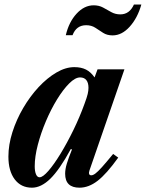

<svg xmlns="http://www.w3.org/2000/svg" viewBox="-20 -838 659 868"><path d="M124.5 10.5Q75 10.5 46.5 -27.2Q18 -65 18 -130Q18 -183.5 36 -240.2Q54 -297 84.8 -349.5Q115.5 -402 154.2 -443.8Q193 -485.5 234.8 -510Q276.5 -534.5 316 -534.5Q347 -534.5 368.8 -523.5Q390.5 -512.5 407.5 -488L421 -524.5H542.5L384.5 -67.5Q381 -57.5 383 -51.5Q385 -45.5 392.5 -45.5Q400.5 -45.5 411.2 -53.5Q422 -61.5 440.8 -82.2Q459.5 -103 491.5 -142L514.5 -125.5Q461.5 -51.5 421.2 -20.5Q381 10.5 339.5 10.5Q274.5 10.5 274.5 -52.5Q274.5 -73 282 -98Q289.5 -123 305.5 -162.5L300 -164Q249 -70.5 207.5 -30Q166 10.5 124.5 10.5ZM159 -36.5Q173.5 -36.5 198.8 -65.5Q224 -94.5 253.5 -142.8Q283 -191 311.8 -250Q340.5 -309 362 -368.5Q373 -398 376.5 -413.2Q380 -428.5 380 -441Q380 -464 370.2 -476Q360.5 -488 342 -488Q320 -488 292.8 -460.8Q265.5 -433.5 238 -388.8Q210.5 -344 187.8 -290.5Q165 -237 151 -183.5Q137 -130 137 -86.5Q137 -63.5 142.8 -50Q148.5 -36.5 159 -36.5ZM489 -678Q464 -678 446.2 -689.5Q428.5 -701 411 -712.5Q393.5 -724 369.5 -724Q325 -724 308 -679H277.5Q291.5 -738.5 326.2 -776.2Q361 -814 403.5 -814Q427.5 -814 446.2 -803.8Q465 -793.5 483.2 -783.2Q501.5 -773 524 -773Q565.5 -773 585.5 -817.5H619Q602 -757 566.5 -717.5Q531 -678 489 -678Z"/></svg>

Font: Libre Caslon Condensed
Style: Italic
Weight: 400
Italic angle: -22.583°
Designer: Pablo Impallari, Rodrigo Fuenzalida, Katja Schimmel, Ertekin Erdin
Foundry: Pablo Impallari, Rodrigo Fuenzalida
Version: Version 2.000;gftools[0.9.33]